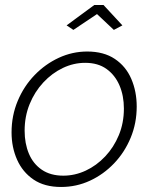

<svg xmlns="http://www.w3.org/2000/svg" viewBox="-20 -734 609 764"><path d="M223 10Q157 10 113.5 -19.5Q70 -49 48 -98.5Q26 -148 26 -207Q26 -274 50.5 -332.5Q75 -391 117.5 -435Q160 -479 214 -504Q268 -529 327 -529Q393 -529 437 -499.5Q481 -470 502.5 -420Q524 -370 524 -310Q524 -244 500 -186Q476 -128 434 -84Q392 -40 338 -15Q284 10 223 10ZM232 -35Q278 -35 321 -55Q364 -75 398.5 -111.5Q433 -148 453 -196.5Q473 -245 473 -302Q473 -353 455.5 -394Q438 -435 404 -459.5Q370 -484 319 -484Q273 -484 230 -463.5Q187 -443 152.5 -406Q118 -369 98 -320Q78 -271 78 -214Q78 -163 95 -122.5Q112 -82 146.5 -58.5Q181 -35 232 -35ZM245 -633 355 -714H392L467 -633L433 -615L366 -678L272 -615Z"/></svg>

Font: Raleway Light
Style: Italic
Weight: 300
Italic angle: -12°
Designer: Matt McInerney, Pablo Impallari, Rodrigo Fuenzalida
Foundry: Matt McInerney, Pablo Impallari, Rodrigo Fuenzalida
Version: Version 4.026